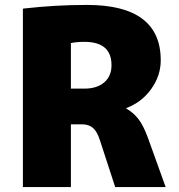

<svg xmlns="http://www.w3.org/2000/svg" viewBox="-20 -760 726 780"><path d="M268 -255V0H73V-725Q203 -740 333 -740Q633 -740 633 -515Q633 -452 594 -398Q555 -344 493 -321V-319Q523 -302 543 -275.5Q563 -249 581 -200L653 0H448L386 -190Q375 -225 358 -240Q341 -255 313 -255ZM268 -400H323Q374 -400 403.5 -425.5Q433 -451 433 -495Q433 -590 323 -590Q291 -590 268 -585Z"/></svg>

Font: Mplus 1p Black
Style: Regular
Weight: 900
Version: Version 1.061